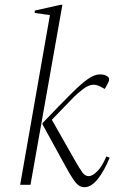

<svg xmlns="http://www.w3.org/2000/svg" viewBox="-20 -770 517 800"><path d="M64 0 188 -707 125 -716V-726L232 -750H240L107 0ZM332 10Q320 10 309.5 3.5Q299 -3 285.5 -22.5Q272 -42 252 -79L157 -252V-257Q231 -334 275 -378Q319 -422 346.5 -441Q374 -460 396 -460Q407 -460 414 -458Q421 -456 427 -452Q440 -444 431 -426L417 -400H415L406 -405Q398 -410 388.5 -413.5Q379 -417 370 -417Q350 -417 326.5 -399Q303 -381 289 -367L196 -271L288 -109Q313 -65 324 -50.5Q335 -36 350 -36Q364 -36 384.5 -55.5Q405 -75 423 -118L437 -113Q414 -57 387 -23.5Q360 10 332 10Z"/></svg>

Font: Spectral ExtraLight
Style: Italic
Weight: 275
Italic angle: -10°
Designer: Jean-Baptiste Levee
Foundry: Production Type
Version: Version 2.001